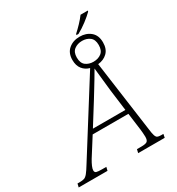

<svg xmlns="http://www.w3.org/2000/svg" viewBox="-273 -1049 1093 1183"><g transform="rotate(-30 273.0 -458.0)"><path d="M398 -828Q419 -847 441 -870Q463 -893 480 -916H532L530 -909Q509 -888 475.5 -862.5Q442 -837 410 -820H395ZM-62 0 -56 -25H-41Q-20 -25 -8 -29Q4 -33 17 -49Q30 -65 52 -101L367 -602Q336 -610 316.5 -634.5Q297 -659 297 -699Q297 -749 328.5 -775.5Q360 -802 407 -802Q453 -802 484 -776Q515 -750 515 -700Q515 -653 489 -627.5Q463 -602 422 -598L491 -98Q495 -64 500 -48.5Q505 -33 513.5 -29Q522 -25 539 -25H555L550 0H361L367 -25H398Q429 -25 439.5 -33Q450 -41 450 -66Q450 -78 448.5 -94Q447 -110 446 -119L430 -240H176L95 -112Q83 -92 75.5 -74.5Q68 -57 68 -46Q68 -32 79 -28.5Q90 -25 119 -25H149L143 0ZM405 -625Q439 -625 461.5 -642.5Q484 -660 484 -699Q484 -738 461.5 -755Q439 -772 407 -772Q374 -772 351 -754.5Q328 -737 328 -699Q328 -659 350.5 -642Q373 -625 405 -625ZM195 -270H426L407 -417Q403 -454 398.5 -496Q394 -538 389 -586Q370 -553 354.5 -527.5Q339 -502 324 -477.5Q309 -453 290 -422Z"/></g></svg>

Font: Noto Serif SemiCondensed ExtraLight
Style: Italic
Weight: 200
Width: 4
Italic angle: -12°
Designer: Monotype Design Team
Foundry: Monotype Imaging Inc.
Version: Version 2.013